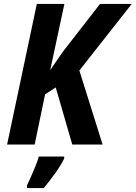

<svg xmlns="http://www.w3.org/2000/svg" viewBox="-20 -734 689 975"><path d="M16 0 167 -714H307L235 -378L299 -471L488 -714H649L383 -376L501 0H347L263 -290L209 -255L156 0ZM117 208Q126 189 137.5 163Q149 137 160 110Q171 83 177 61H306V71Q290 104 260.5 145.5Q231 187 202 221H117Z"/></svg>

Font: Noto Sans SemiCondensed
Style: Bold Italic
Weight: 700
Width: 4
Italic angle: -12°
Designer: Monotype Design Team
Foundry: Monotype Imaging Inc.
Version: Version 2.013; ttfautohint (v1.8.4.7-5d5b)